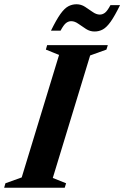

<svg xmlns="http://www.w3.org/2000/svg" viewBox="-48 -882 584 902"><path d="M229.5 -624 167.5 -649 173.5 -670H458.5L452 -649L375.5 -621.5L200 -46L262.5 -21L256 0H-28.5L-22.5 -21L54 -48.5ZM516 -858Q491 -807 472 -780.2Q453 -753.5 435.2 -743.8Q417.5 -734 396 -734Q374.5 -734 356 -746Q337.5 -758 320.2 -770.2Q303 -782.5 286.5 -782.5Q274 -782.5 262.8 -774.2Q251.5 -766 236.5 -738H191.5Q216.5 -789 235.5 -815.8Q254.5 -842.5 272.5 -852.2Q290.5 -862 311.5 -862Q333 -862 351.5 -850Q370 -838 387.2 -825.8Q404.5 -813.5 421 -813.5Q433.5 -813.5 444.8 -821.8Q456 -830 471 -858Z"/></svg>

Font: Newsreader 16pt
Style: Bold Italic
Weight: 700
Italic angle: -17°
Designer: Hugues Gentile
Foundry: Production Type
Version: Version 1.003; ttfautohint (v1.8.3)